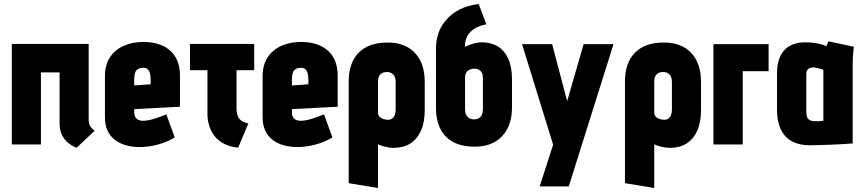

<svg xmlns="http://www.w3.org/2000/svg" viewBox="-20 -720 4312 957"><path d="M422 -124V-501H39V0H184V-359H277V-107Q277 -69 290 -45Q303 -21 320 -7.5Q337 6 350 11.5Q363 17 361 17L452 -68Q440 -76 431 -89Q422 -102 422 -124Z M649 -158V-176L877 -188V-343Q877 -399 854 -436.5Q831 -474 790 -492.5Q749 -511 695 -511Q641 -511 597.5 -492Q554 -473 528.5 -435Q503 -397 503 -340V-135Q503 -97 516 -69Q529 -41 552.5 -23Q576 -5 607.5 4Q639 13 675 13Q722 13 768.5 0Q815 -13 851 -35L809 -150Q783 -139 750 -128.5Q717 -118 693 -118Q682 -118 673.5 -121Q665 -124 660 -129Q655 -134 652 -141.5Q649 -149 649 -158ZM731 -323V-300L649 -294V-324Q649 -342 652.5 -354.5Q656 -367 665 -374Q674 -381 692 -382Q708 -383 716.5 -374.5Q725 -366 728 -352.5Q731 -339 731 -323Z M1159 -179V-370H1247V-501H927V-370H1014V-151Q1014 -122 1022.5 -94Q1031 -66 1049 -42.5Q1067 -19 1096.5 -3.5Q1126 12 1167 16L1218 -105Q1196 -109 1183 -118.5Q1170 -128 1164.5 -143.5Q1159 -159 1159 -179Z M1435 -158V-176L1663 -188V-343Q1663 -399 1640 -436.5Q1617 -474 1576 -492.5Q1535 -511 1481 -511Q1427 -511 1383.5 -492Q1340 -473 1314.5 -435Q1289 -397 1289 -340V-135Q1289 -97 1302 -69Q1315 -41 1338.5 -23Q1362 -5 1393.5 4Q1425 13 1461 13Q1508 13 1554.5 0Q1601 -13 1637 -35L1595 -150Q1569 -139 1536 -128.5Q1503 -118 1479 -118Q1468 -118 1459.5 -121Q1451 -124 1446 -129Q1441 -134 1438 -141.5Q1435 -149 1435 -158ZM1517 -323V-300L1435 -294V-324Q1435 -342 1438.5 -354.5Q1442 -367 1451 -374Q1460 -381 1478 -382Q1494 -383 1502.5 -374.5Q1511 -366 1514 -352.5Q1517 -339 1517 -323Z M2097 -171V-312Q2097 -404 2048.5 -456Q2000 -508 1912 -508Q1818 -508 1768 -457.5Q1718 -407 1718 -312V193L1864 217V-1Q1871 3 1880.5 6Q1890 9 1900 11.5Q1910 14 1920.5 15.5Q1931 17 1941 17Q1990 17 2024.5 -4.5Q2059 -26 2078 -68Q2097 -110 2097 -171ZM1952 -313V-172Q1952 -157 1947.5 -146Q1943 -135 1934.5 -129Q1926 -123 1913 -123Q1906 -123 1897.5 -125Q1889 -127 1881.5 -131Q1874 -135 1869 -141.5Q1864 -148 1864 -157V-313Q1864 -329 1869 -339.5Q1874 -350 1884 -355.5Q1894 -361 1907 -361Q1922 -361 1932 -355Q1942 -349 1947 -338.5Q1952 -328 1952 -313Z M2382 -509Q2365 -509 2350 -505.5Q2335 -502 2322 -497Q2309 -492 2298 -486V-492Q2298 -514 2305 -531Q2312 -548 2325 -561Q2341 -577 2360 -585.5Q2379 -594 2404 -599L2366 -700Q2311 -693 2271.5 -673Q2232 -653 2207 -624Q2178 -593 2165.5 -555Q2153 -517 2153 -480V-185Q2153 -121 2175 -77.5Q2197 -34 2240 -11.5Q2283 11 2346 11Q2434 11 2483 -41.5Q2532 -94 2532 -185V-324Q2532 -386 2513.5 -427Q2495 -468 2461.5 -488.5Q2428 -509 2382 -509ZM2343 -378Q2357 -378 2367 -372.5Q2377 -367 2382 -356.5Q2387 -346 2387 -330V-175Q2387 -160 2382 -148.5Q2377 -137 2367 -131Q2357 -125 2342 -125Q2329 -125 2319 -131Q2309 -137 2303.5 -148Q2298 -159 2298 -175V-336Q2298 -347 2302.5 -355.5Q2307 -364 2313.5 -368.5Q2320 -373 2328 -375.5Q2336 -378 2343 -378Z M2670 209H2815L3038 -500H2889L2807 -216L2732 -500H2582L2737 1Z M3474 -171V-312Q3474 -404 3425.5 -456Q3377 -508 3289 -508Q3195 -508 3145 -457.5Q3095 -407 3095 -312V193L3241 217V-1Q3248 3 3257.5 6Q3267 9 3277 11.5Q3287 14 3297.5 15.5Q3308 17 3318 17Q3367 17 3401.5 -4.5Q3436 -26 3455 -68Q3474 -110 3474 -171ZM3329 -313V-172Q3329 -157 3324.5 -146Q3320 -135 3311.5 -129Q3303 -123 3290 -123Q3283 -123 3274.5 -125Q3266 -127 3258.5 -131Q3251 -135 3246 -141.5Q3241 -148 3241 -157V-313Q3241 -329 3246 -339.5Q3251 -350 3261 -355.5Q3271 -361 3284 -361Q3299 -361 3309 -355Q3319 -349 3324 -338.5Q3329 -328 3329 -313Z M3536 -500V0H3682V-365H3811V-500Z M4236 -487 4109 -514Q4105 -506 4102.5 -498Q4100 -490 4100 -490Q4094 -493 4079 -497.5Q4064 -502 4042.5 -505.5Q4021 -509 3993 -509Q3965 -509 3940 -501.5Q3915 -494 3895.5 -476Q3876 -458 3864.5 -428.5Q3853 -399 3853 -355V-170Q3853 -135 3861.5 -103.5Q3870 -72 3888.5 -48Q3907 -24 3939 -10Q3971 4 4017 4Q4040 4 4068 3Q4096 2 4125 1Q4154 0 4177.5 -1.5Q4201 -3 4215.5 -4Q4230 -5 4230 -5V-390Q4230 -407 4231 -431.5Q4232 -456 4236 -487ZM3999 -163V-351Q3999 -363 4003 -369.5Q4007 -376 4012.5 -379Q4018 -382 4024.5 -383Q4031 -384 4035 -384Q4040 -384 4046 -383Q4052 -382 4059 -380Q4066 -378 4072.5 -376Q4079 -374 4084 -372V-118Q4078 -118 4072.5 -117Q4067 -116 4062 -116Q4057 -116 4051.5 -116Q4046 -116 4041 -116Q4028 -116 4018.5 -120Q4009 -124 4004 -134Q3999 -144 3999 -163Z"/></svg>

Font: Advent Pro ExtraBold
Style: Regular
Weight: 800
Designer: VivaRado, Andreas Kalpakidis
Foundry: VivaRado, Andreas Kalpakidis
Version: Version 3.000